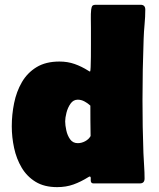

<svg xmlns="http://www.w3.org/2000/svg" viewBox="-20 -768 664 804"><path d="M219.2 15.6Q165.5 15.6 129.2 -6.6Q92.8 -28.8 70.8 -65.9Q48.8 -103 39.1 -148.2Q29.3 -193.4 29.3 -239.3Q29.3 -288.1 39.1 -336.2Q48.8 -384.3 71.5 -423.6Q94.2 -462.9 132.8 -486.6Q171.4 -510.3 229 -510.3Q263.2 -510.3 292.5 -500Q321.8 -489.7 350.1 -471.7L355 -468.8H357.4Q358.9 -470.2 359.6 -487.1Q360.4 -503.9 360.6 -529.1Q360.8 -554.2 360.8 -580.1Q360.8 -606 360.8 -625.7Q360.8 -645.5 360.8 -651.9Q360.8 -670.9 360.4 -690.2Q359.9 -709.5 361.8 -728Q363.3 -739.3 366.9 -743.7Q370.6 -748 382.3 -748H568.8Q588.4 -748 588.4 -727.5Q588.4 -697.3 585.4 -666.3Q582.5 -635.3 581.5 -605Q579.1 -541.5 577.9 -477.3Q576.7 -413.1 576.7 -349.1Q576.7 -293.5 577.6 -238Q578.6 -182.6 580.6 -127Q581.5 -100.6 583.5 -73.7Q585.4 -46.9 585.4 -20.5Q585.4 0 565.9 0H371.1Q359.9 0 359.9 -13.2Q359.9 -16.6 360.1 -21.5Q360.4 -26.4 357.9 -28.3L354.5 -28.8L350.1 -26.4Q318.8 -6.8 287.8 4.4Q256.8 15.6 219.2 15.6ZM305.7 -168.5Q321.3 -168.5 336.4 -176.5Q351.6 -184.6 359.4 -198.2Q358.9 -230 358.6 -262Q358.4 -293.9 358.4 -325.7Q348.1 -335.4 334.2 -343Q320.3 -350.6 305.7 -350.6Q287.1 -350.6 275.4 -334Q263.7 -317.4 258.3 -295.9Q252.9 -274.4 252.9 -259.8Q252.9 -244.1 257.6 -222.4Q262.2 -200.7 273.7 -184.6Q285.2 -168.5 305.7 -168.5Z"/></svg>

Font: Belanosima
Style: Bold
Weight: 700
Designer: The DocRepair Project, Santiago Orozco
Foundry: Google
Version: Version 2.000